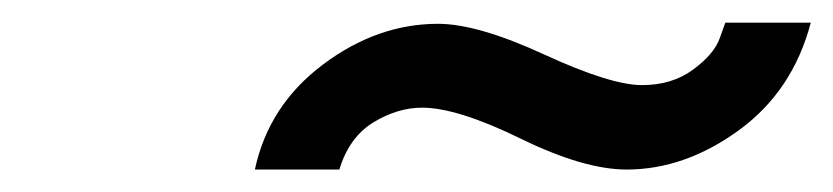

<svg xmlns="http://www.w3.org/2000/svg" viewBox="-20 -715 742 171"><path d="M207 -564Q219.2 -621.1 267.6 -657.5Q315.9 -693.8 370.1 -693.8Q405.3 -693.8 464.6 -666.5Q523.9 -639.2 551.8 -639.2Q578.6 -639.2 597.4 -653.1Q616.2 -667 621.1 -681.2L626 -694.8H702.1Q686 -633.8 637.9 -598.9Q589.8 -564 538.1 -564Q500 -564 443.6 -591.6Q387.2 -619.1 356 -619.1Q334 -619.1 312.5 -606Q291 -592.8 282.2 -564Z"/></svg>

Font: CMU Bright
Style: SemiBoldOblique
Weight: 600
Italic angle: -12°
Version: Version 0.7.0